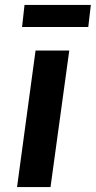

<svg xmlns="http://www.w3.org/2000/svg" viewBox="-20 -763 390 783"><path d="M49.5 0 125 -557H262.5L186 0ZM70 -653 80 -743H350.5L340 -653Z"/></svg>

Font: Merriweather Sans SemiBold
Style: Italic
Weight: 600
Italic angle: -7.5°
Designer: Eben Sorkin
Foundry: Eben Sorkin
Version: Version 2.001